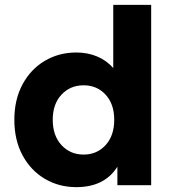

<svg xmlns="http://www.w3.org/2000/svg" viewBox="-20 -762 714 790"><path d="M39 -269Q39 -352 72.5 -414.5Q106 -477 164 -511.5Q222 -546 294 -546Q341 -546 380 -529.5Q419 -513 446 -482V-742H602V0H463V-76Q410 8 294 8Q222 8 164 -26.5Q106 -61 72.5 -123.5Q39 -186 39 -269ZM450 -269Q450 -334 414.5 -372.5Q379 -411 324 -411Q269 -411 233 -372.5Q197 -334 197 -269Q197 -204 233 -165Q269 -126 324 -126Q379 -126 414.5 -165Q450 -204 450 -269Z"/></svg>

Font: Chess Sans
Style: Bold
Weight: 700
Designer: Wolf Bōese
Foundry: Wolf Bōese
Version: Version 7.223